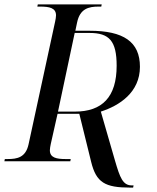

<svg xmlns="http://www.w3.org/2000/svg" viewBox="-41 -734 716 874"><path d="M552 120H565L567 110H559C518 110 505 74 483 -1L418 -226C502 -253 596 -313 596 -430C596 -544 521 -594 367 -594H302L310 -632C323 -694 362 -704 407 -704H420L422 -714H131L129 -704H142C184 -704 214 -698 214 -664C214 -658 212 -644 210 -636L89 -77C76 -17 37 -10 -6 -10H-19L-21 0H279L281 -10H258C216 -10 186 -16 186 -50C186 -56 188 -70 190 -78L221 -216H320L374 3C397 97 437 120 552 120ZM300 -226H223L299 -584H367C456 -584 490 -548 490 -435C490 -292 424 -226 300 -226Z"/></svg>

Font: Noto Serif Display
Style: Italic
Weight: 400
Italic angle: -12°
Designer: Monotype Design Team
Foundry: Monotype Imaging Inc.
Version: Version 2.009